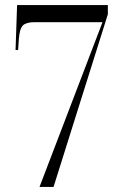

<svg xmlns="http://www.w3.org/2000/svg" viewBox="-20 -733 483 753"><path d="M135 0 382 -646H115Q83 -646 70 -633.5Q57 -621 54 -580L51 -537H41L47 -713H403V-677L190 0Z"/></svg>

Font: Noto Serif Display ExtraCondensed
Style: Regular
Weight: 400
Width: 2
Designer: Monotype Design Team
Foundry: Monotype Imaging Inc.
Version: Version 2.009